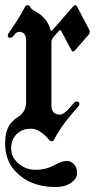

<svg xmlns="http://www.w3.org/2000/svg" viewBox="-23 -543 392 751"><path d="M-2.9 17.6Q-2.9 -26.9 13.2 -52.2Q24.9 -71.3 47.4 -85.4Q79.1 -106 79.1 -142.6V-384.8Q79.1 -418.5 51.3 -418.5Q41.5 -418.5 33.2 -406.7Q24.9 -395 16.1 -395Q7.3 -395 7.3 -404.8Q7.3 -409.2 15.1 -419.9Q52.2 -471.7 73.7 -514.2Q78.1 -522.9 85.2 -522.9Q92.3 -522.9 96.2 -514.6Q100.1 -506.3 111.8 -500.5Q160.6 -475.6 173.8 -428.2Q175.3 -422.9 177.7 -422.9Q180.2 -422.9 183.1 -426.3L263.2 -518.1Q267.6 -522.9 271.5 -522.9Q275.4 -522.9 278.8 -516.6L325.2 -428.2Q328.1 -422.9 328.1 -417.5Q328.1 -412.1 323.7 -407.2L271 -346.7Q266.6 -341.8 262.7 -341.8Q258.8 -341.8 255.4 -348.1L217.3 -420.4Q214.8 -424.8 212.2 -424.8Q209.5 -424.8 206.5 -421.4L186.5 -398.4Q178.2 -389.2 178.2 -377.4V-129.9Q178.2 -94.7 211.9 -94.7Q226.1 -94.7 247.1 -118.7L265.1 -139.2Q271 -146 276.4 -146Q287.6 -146 287.6 -135.3Q287.6 -131.3 281.7 -124.5L263.7 -104Q213.4 -46.9 189 2.9Q185.5 9.8 179.9 9.8Q174.3 9.8 168.5 2.9Q131.8 -39.6 97.7 -39.6Q63.5 -39.6 42 -18.1Q20.5 3.4 20.5 37.6Q20.5 71.8 49.1 96.4Q77.6 121.1 116.9 121.1Q156.2 121.1 188 103.8Q219.7 86.4 237.1 86.4Q254.4 86.4 266.6 99.6Q278.8 112.8 278.8 133.8Q278.8 154.8 255.4 171.6Q231.9 188.5 194.3 188.5Q88.9 188.5 30.8 119.6Q-2.9 79.6 -2.9 17.6Z"/></svg>

Font: UnifrakturMaguntia17
Style: Book
Weight: 400
Designer: j. 'mach' wust, Gerrit Ansmann, Georg Duffner, based on a font by Peter Wiegel, original typeface by Carl Albert Fahrenw
Version: Version 2017-03-19